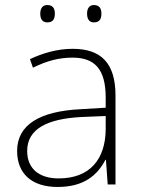

<svg xmlns="http://www.w3.org/2000/svg" viewBox="-20 -733 561 763"><path d="M140 -679C140 -658 148 -644 168 -644C191 -644 198 -658 198 -679C198 -698 191 -713 168 -713C148 -713 140 -698 140 -679ZM326 -679C326 -658 334 -644 353 -644C376 -644 383 -658 383 -679C383 -698 376 -713 353 -713C334 -713 326 -698 326 -679ZM269 -539C208 -539 150 -522 99 -498L111 -464C166 -491 214 -504 268 -504C356 -504 400 -459 400 -345V-305L300 -299C139 -291 48 -238 48 -133C48 -44 105 10 209 10C314 10 367 -37 399 -98H401L408 0H439V-353C439 -482 382 -539 269 -539ZM304 -268 400 -272V-219C399 -101 338 -24 213 -24C134 -24 88 -64 88 -133C88 -221 168 -261 304 -268Z"/></svg>

Font: Noto Sans Gurmukhi UI ExtraLight
Style: Regular
Weight: 200
Designer: Jelle Bosma - Monotype Design Team
Foundry: Monotype Imaging Inc.
Version: Version 2.004